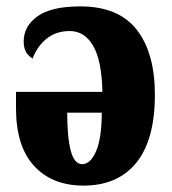

<svg xmlns="http://www.w3.org/2000/svg" viewBox="-20 -570 539 600"><path d="M241 10Q143 10 86.5 -51.5Q30 -113 30 -232V-283H300Q298 -381 271 -427Q244 -473 198 -473Q155 -473 125.5 -449Q96 -425 82 -387Q66 -397 60 -410Q54 -423 54 -440Q54 -488 97 -519Q140 -550 231 -550Q350 -550 407 -477.5Q464 -405 464 -274Q464 -133 406 -61.5Q348 10 241 10ZM237 -57Q263 -57 280.5 -98Q298 -139 298 -218H190Q190 -142 201 -99.5Q212 -57 237 -57Z"/></svg>

Font: Noto Serif ExtraCondensed Black
Style: Regular
Weight: 900
Width: 2
Designer: Monotype Design Team
Foundry: Monotype Imaging Inc.
Version: Version 2.015; ttfautohint (v1.8.4.7-5d5b)